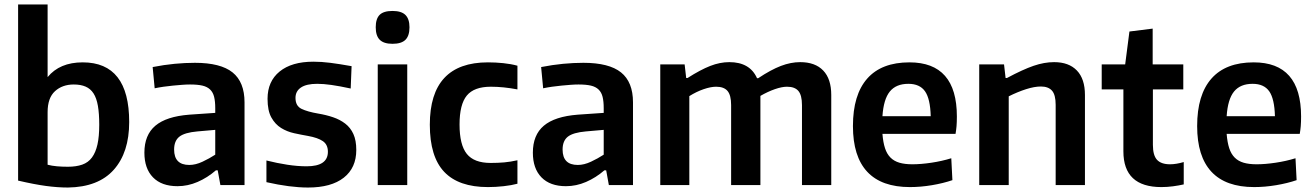

<svg xmlns="http://www.w3.org/2000/svg" viewBox="-20 -828 5878 859"><path d="M284 11Q238 11 186 4Q134 -3 61 -20V-808H193V-483Q247 -549 350 -549Q558 -549 558 -282Q558 -146 489 -68.5Q420 9 284 11ZM284 -82Q321 -82 348 -91.5Q375 -101 391.5 -123.5Q408 -146 416 -181.5Q424 -217 424 -270Q424 -320 418 -354.5Q412 -389 398.5 -410Q385 -431 363 -440.5Q341 -450 310 -450Q259 -450 226 -420Q193 -390 193 -326V-91Q212 -86 235 -84Q258 -82 284 -82Z M774 5Q703 5 664.5 -34.5Q626 -74 626 -145Q626 -224 675 -265.5Q724 -307 827 -315L943 -323V-344Q943 -374 938 -394.5Q933 -415 920 -427.5Q907 -440 885.5 -445Q864 -450 830 -450Q814 -450 794.5 -448.5Q775 -447 754 -445Q733 -443 712 -440Q691 -437 672 -433L663 -528Q714 -538 761 -542.5Q808 -547 852 -547Q967 -547 1020.5 -504Q1074 -461 1074 -370V0H966L954 -66H946Q908 -33 864 -14Q820 5 774 5ZM827 -90Q855 -90 886 -104.5Q917 -119 943 -136V-247L863 -240Q806 -235 782.5 -216.5Q759 -198 759 -159Q759 -90 827 -90Z M1358 11Q1278 11 1172 -13V-110Q1220 -98 1265.5 -91Q1311 -84 1352 -84Q1447 -84 1447 -149Q1447 -181 1424.5 -196.5Q1402 -212 1357 -220Q1328 -225 1296 -232Q1264 -239 1237.5 -255.5Q1211 -272 1194 -302.5Q1177 -333 1177 -386Q1177 -464 1231 -508Q1285 -552 1382 -552Q1418 -552 1457.5 -547Q1497 -542 1553 -532L1549 -432Q1498 -443 1462.5 -448Q1427 -453 1399 -453Q1351 -453 1326.5 -436.5Q1302 -420 1302 -390Q1302 -354 1329 -341Q1356 -328 1403 -320Q1439 -314 1470 -303.5Q1501 -293 1524.5 -275Q1548 -257 1561 -228.5Q1574 -200 1574 -157Q1574 -77 1518 -33Q1462 11 1358 11Z M1736 -632Q1697 -632 1679 -650Q1661 -668 1661 -706Q1661 -744 1678.5 -761.5Q1696 -779 1736 -779Q1776 -779 1794 -761Q1812 -743 1812 -706Q1812 -668 1794 -650Q1776 -632 1736 -632ZM1670 -540H1802V0H1670Z M2163 9Q2032 9 1967.5 -59Q1903 -127 1903 -270Q1903 -549 2163 -549Q2197 -549 2231.5 -545.5Q2266 -542 2295 -534V-428Q2232 -440 2176 -440Q2101 -440 2068.5 -400.5Q2036 -361 2036 -271Q2036 -180 2068.5 -139.5Q2101 -99 2175 -99Q2208 -99 2236 -101.5Q2264 -104 2295 -111V-6Q2269 1 2233.5 5Q2198 9 2163 9Z M2512 5Q2441 5 2402.5 -34.5Q2364 -74 2364 -145Q2364 -224 2413 -265.5Q2462 -307 2565 -315L2681 -323V-344Q2681 -374 2676 -394.5Q2671 -415 2658 -427.5Q2645 -440 2623.5 -445Q2602 -450 2568 -450Q2552 -450 2532.5 -448.5Q2513 -447 2492 -445Q2471 -443 2450 -440Q2429 -437 2410 -433L2401 -528Q2452 -538 2499 -542.5Q2546 -547 2590 -547Q2705 -547 2758.5 -504Q2812 -461 2812 -370V0H2704L2692 -66H2684Q2646 -33 2602 -14Q2558 5 2512 5ZM2565 -90Q2593 -90 2624 -104.5Q2655 -119 2681 -136V-247L2601 -240Q2544 -235 2520.5 -216.5Q2497 -198 2497 -159Q2497 -90 2565 -90Z M2934 -540H3043L3050 -479H3056Q3114 -516 3157.5 -533Q3201 -550 3243 -550Q3335 -550 3367 -478H3372Q3429 -516 3473.5 -533Q3518 -550 3560 -550Q3627 -550 3663 -512.5Q3699 -475 3699 -403V0H3568V-358Q3568 -402 3552 -421Q3536 -440 3501 -440Q3478 -440 3446.5 -429Q3415 -418 3382 -399V0H3251V-358Q3251 -402 3235 -421Q3219 -440 3184 -440Q3160 -440 3128 -429Q3096 -418 3064 -398V0H2934Z M4051 9Q3924 9 3860 -59.5Q3796 -128 3796 -264Q3796 -404 3860 -476.5Q3924 -549 4049 -549Q4261 -549 4261 -307Q4261 -281 4259.5 -263.5Q4258 -246 4255 -229H3928Q3931 -191 3939.5 -165Q3948 -139 3964 -123Q3980 -107 4004 -100Q4028 -93 4062 -93Q4100 -93 4147 -100Q4194 -107 4236 -120L4241 -22Q4200 -8 4149.5 0.5Q4099 9 4051 9ZM4044 -453Q3989 -453 3961 -418.5Q3933 -384 3928 -308H4144Q4142 -386 4118.5 -419.5Q4095 -453 4044 -453Z M4361 -540H4472L4479 -479H4485Q4556 -517 4604 -533.5Q4652 -550 4696 -550Q4762 -550 4798 -512.5Q4834 -475 4834 -403V0H4703V-359Q4703 -404 4686.5 -422.5Q4670 -441 4637 -441Q4608 -441 4570.5 -429Q4533 -417 4493 -397V0H4361Z M5176 9Q5006 9 5006 -151V-428H4909V-540H5014L5033 -687L5137 -700V-540H5274V-428H5138V-180Q5138 -133 5156.5 -113Q5175 -93 5215 -93Q5228 -93 5243.5 -95.5Q5259 -98 5276 -103V-3Q5254 2 5228 5.5Q5202 9 5176 9Z M5591 9Q5464 9 5400 -59.5Q5336 -128 5336 -264Q5336 -404 5400 -476.5Q5464 -549 5589 -549Q5801 -549 5801 -307Q5801 -281 5799.5 -263.5Q5798 -246 5795 -229H5468Q5471 -191 5479.5 -165Q5488 -139 5504 -123Q5520 -107 5544 -100Q5568 -93 5602 -93Q5640 -93 5687 -100Q5734 -107 5776 -120L5781 -22Q5740 -8 5689.5 0.5Q5639 9 5591 9ZM5584 -453Q5529 -453 5501 -418.5Q5473 -384 5468 -308H5684Q5682 -386 5658.5 -419.5Q5635 -453 5584 -453Z"/></svg>

Font: Encode Sans Narrow
Style: SemiBold
Weight: 600
Designer: Pablo Impallari, Andres Torresi
Foundry: Pablo Impallari, Andres Torresi
Version: Version 1.000; ttfautohint (v1.00) -l 8 -r 50 -G 200 -x 14 -